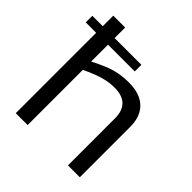

<svg xmlns="http://www.w3.org/2000/svg" viewBox="-204 -885 1030 1030"><g transform="rotate(45 311.5 -370.0)"><path d="M-7 -610V-660H365V-610ZM72 0V-740H162V-482Q201 -502 235.5 -516.5Q270 -531 306.5 -538.5Q343 -546 385 -546Q442 -546 480 -527Q518 -508 538 -472Q558 -436 558 -384V0H468V-358Q468 -413 439 -442.5Q410 -472 350 -472Q316 -472 285.5 -465Q255 -458 225.5 -446.5Q196 -435 162 -419V0Z"/></g></svg>

Font: Georama SemiExpanded
Style: Regular
Weight: 400
Width: 6
Designer: Jean-Baptiste Levee
Foundry: Production Type
Version: Version 1.001